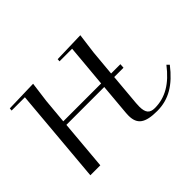

<svg xmlns="http://www.w3.org/2000/svg" viewBox="-116 -788 1022 1022"><g transform="rotate(-45 395.0 -277.5)"><path d="M75 0H150L174.5 -280H459.5L443.7 -100C443.2 -93.3 442.9 -86.9 442.9 -80.8C442.9 -14.9 478.8 10 569.1 10C655.6 10 723.7 -31 790.2 -117L777.4 -130C715.3 -49 649.6 -10 570.9 -10C533.2 -10 517.5 -28 517.5 -74.8C517.5 -82.4 517.9 -90.8 518.7 -100L534.5 -280H604.5L606.2 -305H536.2L549.4 -450L564.4 -565L389 -560L387.7 -545H482.7L475.2 -460L461.2 -305H176.2L188.9 -445L204 -560L23.6 -555L22.2 -540H122.2Z"/></g></svg>

Font: Galberik
Style: Regular
Weight: 400
Designer: Gluk
Foundry: Gluk
Version: Version 0.50